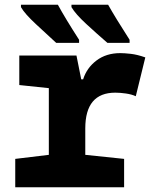

<svg xmlns="http://www.w3.org/2000/svg" viewBox="-20 -786 640 806"><path d="M44 0H501V-119L338 -136V-247Q338 -397 464 -397Q484 -397 508.5 -393.5Q533 -390 550 -382L590 -545Q556 -557 529 -560Q502 -563 485 -563Q426 -563 385 -532Q344 -501 329 -453H321L301 -553H61V-429L185 -416V-136L44 -119ZM431 -606H524V-619Q463 -714 434 -766H280V-756Q297 -727 342 -685.5Q387 -644 431 -606ZM216 -606H312V-619Q254 -709 223 -766H68V-756Q84 -728 131.5 -684Q179 -640 216 -606Z"/></svg>

Font: Noto Sans Mono Extra
Style: Regular
Weight: 800
Designer: Monotype Design Team
Foundry: Monotype Imaging Inc.
Version: Version 1.900